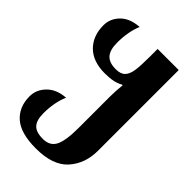

<svg xmlns="http://www.w3.org/2000/svg" viewBox="-238 -631 952 952"><g transform="rotate(45 238.0 -155.0)"><path d="M6 79Q6 32 41.5 -4Q77 -40 139 -44Q114 14 114 90Q114 138 134 160Q154 182 202 182Q251 182 270 144.5Q289 107 289 18V-201Q289 -243 294 -286H289Q254 -265 190 -265Q106 -265 61 -310Q16 -355 16 -429Q16 -476 50.5 -511Q85 -546 149 -550Q125 -493 125 -416Q125 -365 146 -341.5Q167 -318 213 -318Q247 -318 263 -334.5Q279 -351 284 -384Q289 -417 289 -481V-536H437V30Q437 120 383.5 180Q330 240 211 240Q104 240 55 196.5Q6 153 6 79Z"/></g></svg>

Font: Noto Serif Georgian Bold Cond
Style: Regular
Weight: 700
Width: 3
Designer: Monotype Design team
Foundry: Monotype Imaging Inc.
Version: Version 1.000